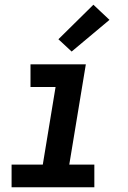

<svg xmlns="http://www.w3.org/2000/svg" viewBox="-20 -792 540 812"><path d="M379 0H29V-96H161L215 -424H109V-520H343L273 -96H379ZM283 -574 227 -626 375 -772 443 -708Z"/></svg>

Font: Iosevka Term Curly Oblique
Style: Bold
Weight: 700
Italic angle: -9°
Designer: Belleve Invis
Foundry: Belleve Invis
Version: Version 32.3.0